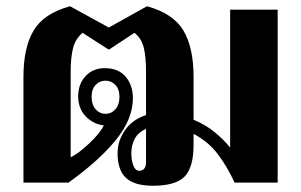

<svg xmlns="http://www.w3.org/2000/svg" viewBox="-20 -584 963 614"><path d="M868 -553V0H730Q709 -47 678.5 -88.5Q648 -130 599 -156V-121Q599 -49 570.5 -19.5Q542 10 469 10Q410 10 383 -15Q356 -40 356 -94Q356 -134 380 -168Q404 -202 447 -216V-354Q447 -403 439.5 -432.5Q432 -462 410 -479L328 -425L244 -479Q222 -461 214 -431.5Q206 -402 206 -354V-81Q231 -93 265.5 -125.5Q300 -158 312 -183Q278 -187 254 -212Q230 -237 230 -276Q230 -315 253.5 -340.5Q277 -366 315 -366Q359 -366 382 -338.5Q405 -311 405 -270Q405 -204 351.5 -137.5Q298 -71 199 0H55V-338Q55 -432 87.5 -486.5Q120 -541 204 -564L328 -496L450 -564Q534 -541 566.5 -486.5Q599 -432 599 -338V-201Q638 -185 667.5 -160.5Q697 -136 716 -112V-553ZM317 -220Q336 -220 349 -234.5Q362 -249 362 -274Q362 -299 349 -312.5Q336 -326 317 -326Q299 -326 286 -312.5Q273 -299 273 -274Q273 -249 286 -234.5Q299 -220 317 -220ZM447 -66V-172Q422 -161 411 -140.5Q400 -120 400 -94Q400 -71 406.5 -54.5Q413 -38 425 -38Q447 -38 447 -66Z"/></svg>

Font: Trirong Bold
Style: Regular
Weight: 700
Designer: Katatrad Team
Foundry: CadsonDemak
Version: Version 1.000